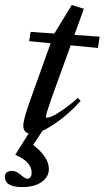

<svg xmlns="http://www.w3.org/2000/svg" viewBox="-60 -533 425 781"><path d="M29.8 228Q-40 228 -40 186Q-40 162.1 -10.7 162.1Q5.4 162.1 23.9 177.7Q42.5 194.3 51.3 194.3Q58.1 194.3 63.5 187.7Q68.8 181.2 68.8 169.9Q68.8 125 2 96.7L56.6 9.8Q34.7 4.4 34.7 -22.5Q34.7 -46.9 64.5 -129.9L146 -356.9L58.6 -365.7L64.5 -403.3L161.1 -396.5L231.9 -512.7L281.2 -497.1L242.7 -391.1L345.2 -383.8L338.4 -337.9L227.5 -348.6L148.9 -131.3Q127 -68.8 127 -58.1Q127 -54.2 130.9 -54.2Q137.2 -54.2 150.6 -59.6Q164.1 -64.9 193.1 -84.5Q222.2 -104 256.8 -134.8L268.1 -122.6Q227.1 -77.6 185.5 -46.1Q144 -14.6 110.4 0H112.3L74.7 56.6Q138.7 105.5 138.7 154.3Q138.7 187 109.1 207.5Q79.6 228 29.8 228Z"/></svg>

Font: Elstob 18pt Medium
Style: Italic
Weight: 500
Italic angle: -20°
Designer: Peter S. Baker
Version: Version 1.015